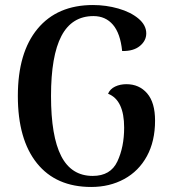

<svg xmlns="http://www.w3.org/2000/svg" viewBox="-20 -730 686 764"><path d="M51 -348Q51 -521 129.5 -615.5Q208 -710 350 -710Q402 -710 451 -696Q500 -682 531 -656Q562 -630 562 -597Q562 -568 536.5 -547Q511 -526 466 -527Q459 -597 429.5 -631.5Q400 -666 352 -666Q266 -666 224.5 -587Q183 -508 183 -348Q183 -188 223.5 -109Q264 -30 349 -30Q420 -30 447 -87.5Q474 -145 474 -222Q474 -332 410 -357Q418 -376 438 -385.5Q458 -395 483 -395Q534 -395 565.5 -358.5Q597 -322 597 -250Q597 -168 564.5 -108.5Q532 -49 474 -17.5Q416 14 343 14Q203 14 127 -80.5Q51 -175 51 -348Z"/></svg>

Font: Arima Madurai ExtraBold
Style: Regular
Weight: 800
Designer: Joana Correia and Natanael Gama
Foundry: NDISCOVER
Version: Version 1.019